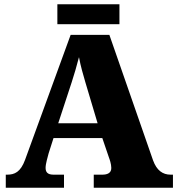

<svg xmlns="http://www.w3.org/2000/svg" viewBox="-20 -877 828 897"><path d="M248 -764H538V-857H248ZM7 0H279V-61H230C202 -61 193 -73 193 -93C193 -112 203 -144 207 -160L230 -232H458L489 -141C492 -133 500 -111 500 -92C500 -67 479 -61 458 -61H418V0H788V-61H777C740 -61 712 -81 695 -128L491 -714H310L97 -130C76 -73 48 -61 14 -61H7ZM252 -301 315 -493C326 -527 338 -567 349 -610C357 -566 369 -527 379 -492L436 -301Z"/></svg>

Font: Noto Serif Thai Black
Style: Regular
Weight: 900
Designer: Monotype Design Team
Foundry: Monotype Imaging Inc.
Version: Version 2.002